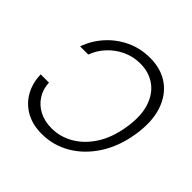

<svg xmlns="http://www.w3.org/2000/svg" viewBox="-186 -913 1099 1099"><g transform="rotate(45 363.5 -363.5)"><path d="M98.4 -500H164.5Q182.4 -549.7 219.5 -589.3Q256.5 -628.9 306 -651.8Q355.5 -674.7 411.6 -674.7Q481.2 -674.7 532.7 -638.3Q584.2 -601.9 606.8 -531.6Q629.3 -461.3 612.4 -359.7Q595.9 -259.6 551.2 -191.2Q506.6 -122.9 444.7 -87.7Q382.8 -52.6 315 -52.6Q257.1 -52.6 213.7 -75.5Q170.4 -98.4 145.6 -138Q120.9 -177.6 118.9 -227.3H52.2Q53.5 -160.5 82.9 -106.7Q112.3 -52.9 166.7 -21.5Q221.1 9.9 297.5 9.9Q390.2 9.9 469.9 -36.6Q549.5 -83.1 604.4 -168Q659.4 -252.8 678.2 -367.5Q696.7 -480.5 670.6 -563.4Q644.4 -646.3 581.9 -691.8Q519.3 -737.2 428.1 -737.2Q350.3 -737.2 283.9 -705.8Q217.6 -674.4 169.7 -620.7Q121.7 -567.1 98.4 -500Z"/></g></svg>

Font: Inter Light  BETA
Style: Italic
Weight: 300
Italic angle: 9.39999°
Designer: Rasmus Andersson
Foundry: rsms
Version: Version 3.011;git-f93a4a705